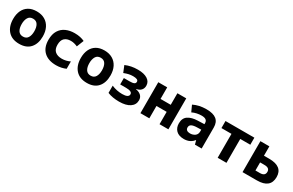

<svg xmlns="http://www.w3.org/2000/svg" viewBox="151 -1749 4497 2949"><g transform="rotate(30 2400.0 -274.5)"><path d="M304 10Q175 10 105 -68Q35 -146 35 -279Q35 -363 64.5 -426Q94 -489 152 -524Q210 -559 295 -559Q378 -559 438.5 -524Q499 -489 532 -424Q565 -359 565 -269Q565 -141 498.5 -65.5Q432 10 304 10ZM300 -116Q358 -116 385 -159.5Q412 -203 412 -274Q412 -346 385 -389.5Q358 -433 300 -433Q241 -433 214.5 -388Q188 -343 188 -274Q188 -202 215.5 -159Q243 -116 300 -116Z M960 11Q820 11 742.5 -62Q665 -135 665 -271Q665 -371 704.5 -435Q744 -499 812 -529.5Q880 -560 965 -560Q1020 -560 1063.5 -550.5Q1107 -541 1142 -524L1093 -400Q1061 -414 1032.5 -421Q1004 -428 973 -428Q903 -428 863 -391Q823 -354 823 -273Q823 -194 866.5 -157Q910 -120 986 -120Q1061 -120 1130 -154V-24Q1094 -8 1051 1.5Q1008 11 960 11Z M1504 10Q1375 10 1305 -68Q1235 -146 1235 -279Q1235 -363 1264.5 -426Q1294 -489 1352 -524Q1410 -559 1495 -559Q1578 -559 1638.5 -524Q1699 -489 1732 -424Q1765 -359 1765 -269Q1765 -141 1698.5 -65.5Q1632 10 1504 10ZM1500 -116Q1558 -116 1585 -159.5Q1612 -203 1612 -274Q1612 -346 1585 -389.5Q1558 -433 1500 -433Q1441 -433 1414.5 -388Q1388 -343 1388 -274Q1388 -202 1415.5 -159Q1443 -116 1500 -116Z M2077 11Q2019 11 1966.5 2Q1914 -7 1872 -25V-153Q1963 -114 2061 -114Q2175 -114 2175 -174Q2175 -227 2065 -227H1962V-340H2062Q2117 -340 2141 -351.5Q2165 -363 2165 -390Q2165 -415 2140.5 -425.5Q2116 -436 2073 -436Q2031 -436 1994.5 -427.5Q1958 -419 1915 -402L1868 -517Q1919 -539 1971.5 -549.5Q2024 -560 2088 -560Q2196 -560 2258 -520Q2320 -480 2320 -409Q2320 -362 2292 -330.5Q2264 -299 2211 -289V-284Q2268 -275 2301.5 -243Q2335 -211 2335 -160Q2335 -80 2267 -34.5Q2199 11 2077 11Z M2452 0V-549H2610V-344H2791V-549H2948V0H2791V-219H2610V0Z M3228 11Q3135 11 3088 -36.5Q3041 -84 3041 -161Q3041 -255 3104.5 -296.5Q3168 -338 3272 -341L3388 -345V-365Q3388 -438 3287 -438Q3246 -438 3203.5 -429Q3161 -420 3122 -401L3072 -510Q3123 -535 3179 -547.5Q3235 -560 3304 -560Q3423 -560 3480.5 -513.5Q3538 -467 3538 -373V0H3419L3401 -68H3397Q3370 -34 3339.5 -17Q3309 0 3280 5.5Q3251 11 3228 11ZM3266 -111Q3314 -111 3351 -137Q3388 -163 3388 -216V-248L3321 -246Q3253 -245 3220.5 -228Q3188 -211 3188 -173Q3188 -142 3208.5 -126.5Q3229 -111 3266 -111Z M3822 0V-424H3644V-549H4156V-424H3978V0Z M4263 0V-549H4422V-383H4515Q4755 -383 4755 -195Q4755 0 4518 0ZM4422 -121H4502Q4592 -121 4592 -194Q4592 -264 4501 -264H4422Z"/></g></svg>

Font: Noto Sans Mono ExtraBold
Style: Regular
Weight: 800
Designer: Monotype Design Team
Foundry: Monotype Imaging Inc.
Version: Version 2.014